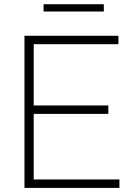

<svg xmlns="http://www.w3.org/2000/svg" viewBox="-20 -914 646 934"><path d="M99 0V-740H556V-699H144V-401H507V-360H144V-41H561V0ZM192 -858V-893.5H485V-858Z"/></svg>

Font: Encode Sans Semi Expanded ExtraLight
Style: Regular
Weight: 200
Width: 6
Designer: Multiple Designers
Foundry: Impallari Type
Version: Version 3.000; ttfautohint (v1.8.3) -l 8 -r 50 -G 200 -x 14 